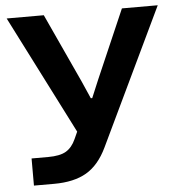

<svg xmlns="http://www.w3.org/2000/svg" viewBox="-51 -580 742 795"><g transform="rotate(-5 320.0 -182.5)"><path d="M58.1 167V54.2H127Q176.3 54.2 201.7 39.1Q227.1 23.9 242.2 -9.8L255.9 -40L5.9 -532.2H160.2L292 -246.1L324.2 -172.9H330.1L360.8 -246.1L484.9 -532.2H633.8L362.8 35.2Q329.1 106 276.9 136.5Q224.6 167 142.1 167Z"/></g></svg>

Font: Lumene Sans Expanded
Style: Bold
Weight: 600
Width: 7
Designer: Deni Anggara
Version: Version 1.003;Glyphs 3.1.2 (3151)